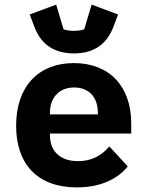

<svg xmlns="http://www.w3.org/2000/svg" viewBox="-20 -802 640 834"><path d="M314 12C425 12 495 -30 535 -79L455 -166C423 -128 380 -102 319 -102C240 -102 197 -147 197 -213V-222H550V-266C550 -427 455 -528 301 -528C146 -528 50 -425 50 -256C50 -91 141 12 314 12ZM302 -422C366 -422 405 -380 405 -313V-305H197V-313C197 -379 238 -422 302 -422ZM301 -570C389 -570 444 -611 472 -684L493 -739L378 -782L346 -675C338 -671 318 -668 301 -668C284 -668 264 -671 256 -675L224 -782L109 -739L130 -684C158 -611 213 -570 301 -570Z"/></svg>

Font: IBM Plex Mono
Style: Bold
Weight: 700
Monospace: yes
Designer: Mike Abbink, Paul van der Laan, Pieter van Rosmalen
Foundry: Bold Monday
Version: Version 2.004